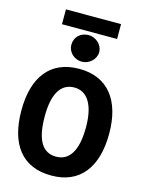

<svg xmlns="http://www.w3.org/2000/svg" viewBox="-139 -1031 842 1124"><g transform="rotate(15 281.5 -469.0)"><path d="M117 -860H451V-950H117ZM285 -678C330 -678 370 -715 370 -758C370 -802 330 -839 285 -839C236 -839 201 -805 201 -758C201 -715 238 -678 285 -678ZM284 12C456 13 550 -106 550 -312C550 -515 456 -634 284 -634C109 -634 18 -515 18 -312C18 -106 109 12 284 12ZM284 -102C202 -102 159 -168 159 -314C159 -450 202 -521 284 -521C362 -521 409 -450 409 -314C409 -168 362 -102 284 -102Z"/></g></svg>

Font: Inconsolata SemiExpanded Black
Style: Regular
Weight: 900
Width: 6
Monospace: yes
Designer: Raph Levien, Cyreal, Brenton Simpson
Foundry: Raph Levien, Cyreal, Google
Version: Version 3.100